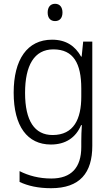

<svg xmlns="http://www.w3.org/2000/svg" viewBox="-20 -751 586 1011"><path d="M270 -731C245 -731 231 -713 231 -685C231 -657 245 -640 270 -640C295 -640 309 -657 309 -685C309 -713 295 -731 270 -731ZM254 -542C123 -542 52 -437 52 -263C52 -85 125 10 248 10C325 10 379 -26 407 -92H411C409 -63 408 -33 408 -7V23C408 131 356 189 250 189C186 189 130 174 83 150V207C128 228 181 240 249 240C401 240 466 159 466 17V-532H418L410 -453H407C376 -508 329 -542 254 -542ZM261 -491C367 -491 408 -417 408 -285V-242C408 -125 369 -40 257 -40C162 -40 112 -115 112 -262C112 -406 160 -491 261 -491Z"/></svg>

Font: Noto Sans Bengali SemiCondensed Light
Style: Regular
Weight: 300
Width: 4
Designer: Joana Ranito - Universal Thirst; Jelle Bosma - Monotype Design Team
Foundry: Universal Thirst ehf.
Version: Version 3.000